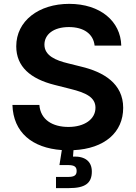

<svg xmlns="http://www.w3.org/2000/svg" viewBox="-20 -757 693 981"><path d="M266.1 204.1H333C414.1 204.1 449.2 179.7 449.2 119.6C449.2 67.9 415 40.5 353 43L355.5 10.3C515.6 2.4 609.4 -81.5 609.4 -206.1C609.4 -330.1 509.3 -389.6 393.1 -417L326.7 -433.6C266.1 -448.2 207 -472.2 207 -528.8C207 -580.6 252.9 -618.7 332 -618.7C407.7 -618.7 457 -584 463.4 -523.9H599.6C596.7 -648.4 492.2 -737.3 333.5 -737.3C178.2 -737.3 63 -650.4 63 -520.5C63 -416 136.2 -354 258.8 -323.2L339.8 -302.7C418.9 -283.2 467.8 -259.8 467.8 -206.5C467.8 -147.9 411.6 -108.4 329.6 -108.4C248.5 -108.4 187 -145 181.2 -220.7H43.5C47.9 -81.1 143.6 -1 295.9 9.8L283.7 86.4H327.6C359.4 86.4 371.6 94.7 371.6 116.7C371.6 138.7 359.4 147 327.6 147H266.1Z"/></svg>

Font: Raveo SemiBold
Style: Regular
Weight: 600
Designer: Jakub Foglar, Rasmus Andersson (Inter)
Foundry: Jakubfoglar.com
Version: Version 1.100;Glyphs 3.2.3 (3260)